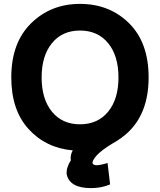

<svg xmlns="http://www.w3.org/2000/svg" viewBox="-20 -745 823 987"><path d="M391 -588Q300 -588 247 -523Q194 -458 194 -347Q194 -236 247 -171Q300 -106 391 -106Q483 -106 536 -171Q589 -236 589 -347Q589 -458 536 -523Q483 -588 391 -588ZM354 28Q216 16 127 -81.5Q38 -179 38 -347Q38 -525 139.5 -625Q241 -725 391 -725Q543 -725 643.5 -625.5Q744 -526 744 -347Q744 -123 584 -23H585Q464 45 455 91Q458 107 486 104Q503 102 533 93L546 203Q501 222 448 222Q339 222 323 152Q319 119 344 79Q340 53 354 28Z"/></svg>

Font: Repo
Style: Bold
Weight: 700
Designer: Stefan Peev
Foundry: Context Ltd
Version: Version 001.000